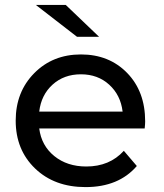

<svg xmlns="http://www.w3.org/2000/svg" viewBox="-20 -757 668 783"><path d="M384 -607H294L126 -737H248ZM572 -262Q572 -251 570 -233H140Q149 -163 201.5 -120.5Q254 -78 332 -78Q427 -78 485 -142L538 -80Q464 6 329 6Q202 6 123 -70Q44 -146 44 -265Q44 -382 119.5 -458.5Q195 -535 310 -535Q425 -535 498.5 -459.5Q572 -384 572 -262ZM140 -302H480Q472 -369 425.5 -411.5Q379 -454 310 -454Q241 -454 194.5 -412Q148 -370 140 -302Z"/></svg>

Font: Montserrat
Style: Regular
Weight: 500
Designer: Julieta Ulanovsky
Foundry: Julieta Ulanovsky
Version: Version 7.200;PS 007.200;hotconv 1.0.88;makeotf.lib2.5.64775